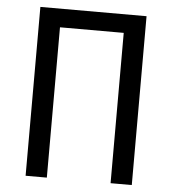

<svg xmlns="http://www.w3.org/2000/svg" viewBox="-51 -753 718 800"><g transform="rotate(5 307.5 -353.0)"><path d="M441 0V-628.7H174.4V0H85.6V-706.2H529.7V0Z"/></g></svg>

Font: FiraCode Nerd Font
Style: Regular
Weight: 400
Designer: Carrois Corporate, Edenspiekermann AG, Nikita Prokopov
Foundry: Carrois Corporate, Edenspiekermann AG, Nikita Prokopov
Version: Version 6.002;Nerd Fonts 2.2.2